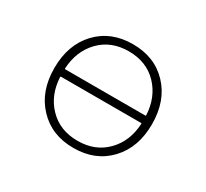

<svg xmlns="http://www.w3.org/2000/svg" viewBox="-148 -991 1297 1206"><g transform="rotate(30 500.0 -388.0)"><path d="M206.1 -418Q206.1 -414.1 210.9 -414.1H791Q794.9 -414.1 794.9 -418Q788.1 -546.9 709 -628.9Q628.9 -711.9 500.5 -711.9Q372.1 -711.9 292 -628.9Q212.9 -546.9 206.1 -418ZM210.9 -360.4Q206.1 -360.4 206.1 -356.4Q212.9 -227.5 292 -146.5Q372.1 -63.5 500.5 -63.5Q628.9 -63.5 709 -146.5Q788.1 -227.5 794.9 -356.4Q794.9 -360.4 791 -360.4ZM244.1 -116.2Q146.5 -218.8 146.5 -387.7Q146.5 -556.6 244.1 -660.2Q341.8 -763.7 500.5 -763.7Q659.2 -763.7 756.8 -660.2Q854.5 -556.6 854.5 -387.7Q854.5 -218.8 756.8 -115.2Q659.2 -11.7 500.5 -11.7Q341.8 -11.7 244.1 -116.2Z"/></g></svg>

Font: Rounded-L Mgen+ 1mn light
Style: Regular
Weight: 200
Designer: [Source Han Sans]
Ryoko NISHIZUKA  (kana & ideographs); Paul D. Hunt (Latin, Greek & Cyrillic); Wenlong ZHANG  (bopomofo
Version: Version 1.059.20150602